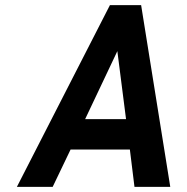

<svg xmlns="http://www.w3.org/2000/svg" viewBox="-20 -731 730 751"><path d="M488 -146 506 0H646L532 -711H410L46 0H186L256 -146ZM313 -265 439 -531 473 -265Z"/></svg>

Font: Asimov
Style: NarIt
Weight: 500
Designer: Google
Version: Version 2.000980; 2014